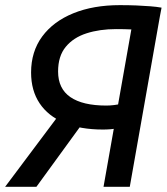

<svg xmlns="http://www.w3.org/2000/svg" viewBox="-30 -723 645 743"><path d="M368.7 -221.7Q280.8 -221.7 218.5 -247.8Q156.2 -273.9 123.3 -323.2Q90.3 -372.6 90.3 -442.4Q90.3 -523.4 133.3 -581.8Q176.3 -640.1 253.7 -671.6Q331.1 -703.1 433.6 -703.1Q468.8 -703.1 498.3 -701.9Q527.8 -700.7 552 -698.7Q576.2 -696.8 595.2 -693.4L577.6 -601.1Q557.6 -604 532.7 -606Q507.8 -607.9 479.2 -609.1Q450.7 -610.4 419.4 -610.4Q355.5 -610.4 304.7 -594Q253.9 -577.6 224.4 -541.7Q194.8 -505.9 194.8 -446.3Q194.8 -379.9 242.4 -347.2Q290 -314.5 381.3 -314.5Q410.2 -314.5 442.6 -322Q475.1 -329.6 511.2 -339.4L495.6 -240.2Q461.4 -231.4 429.4 -226.6Q397.5 -221.7 368.7 -221.7ZM-10.3 0 220.2 -307.6H334.5L110.8 0ZM370.6 0 493.2 -693.4H594.7L472.2 0Z"/></svg>

Font: Cascadia Code PL
Style: Italic
Weight: 400
Italic angle: -10°
Monospace: yes
Designer: Aaron Bell
Foundry: Saja Typeworks
Version: Version 2404.023